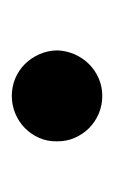

<svg xmlns="http://www.w3.org/2000/svg" viewBox="47 -235 196 330"><g transform="rotate(-90 145.0 -70.0)"><path d="M67.1 -70.3Q66.8 -86.6 73 -100.7Q79.2 -114.7 89.8 -125.2Q100.5 -135.7 114.9 -141.7Q129.3 -147.7 145.2 -147.7Q161.2 -147.7 175.4 -141.7Q189.6 -135.7 200.1 -125Q210.6 -114.3 216.8 -100.3Q223 -86.3 223.4 -70.3Q223 -54.3 216.8 -40.1Q210.6 -25.9 200.1 -15.3Q189.6 -4.6 175.4 1.6Q161.2 7.8 145.2 7.8Q129.3 7.8 114.9 1.8Q100.5 -4.3 89.8 -14.9Q79.2 -25.6 73 -39.8Q66.8 -54 67.1 -70.3Z"/></g></svg>

Font: Inter P Semi Bold
Style: Regular
Weight: 600
Designer: Rasmus Andersson
Foundry: rsms
Version: Version 3.018;git-588b23468